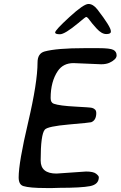

<svg xmlns="http://www.w3.org/2000/svg" viewBox="-20 -947 602 959"><path d="M255.4 -784.7Q255.4 -796.4 326.7 -861.8Q397.9 -927.2 421.6 -927.2Q445.3 -927.2 466.8 -899.4Q533.7 -812.5 533.7 -791.5V-788.6Q533.7 -776.9 510.7 -776.9Q487.8 -776.9 462.9 -804.2Q438 -831.5 427.2 -846.9Q416.5 -862.3 410.2 -862.3Q407.2 -862.3 377 -836.9L374 -834L370.6 -831.5Q303.7 -775.9 279.5 -775.9Q255.4 -775.9 255.4 -784.7ZM485.4 -626 347.2 -631.8Q295.9 -631.8 269 -592.8Q232.9 -539.6 232.9 -457Q232.9 -434.1 249 -428.7Q278.8 -418.5 355.5 -414.6Q432.1 -410.6 439.9 -408.2Q460.9 -401.9 460.9 -383.3Q460.9 -345.7 435.1 -336.4Q430.2 -334.5 324.2 -325.2Q218.3 -315.9 204.1 -299.8Q183.1 -276.4 183.1 -145Q183.1 -80.1 262.2 -80.1L409.7 -90.3Q446.3 -90.3 460 -79.3Q473.6 -68.4 473.6 -62Q473.6 -25.9 429.7 -17.3Q385.7 -8.8 277.8 -8.8L243.7 -7.8H209Q127.9 -7.8 96.7 -17.6Q73.2 -24.9 73.2 -61Q73.2 -134.8 120.4 -335.2Q167.5 -535.6 167.5 -634.8Q167.5 -680.2 202.6 -689.9Q263.7 -706.5 402.8 -706.5H472.2Q529.3 -706.5 545.9 -698Q562.5 -689.5 562.5 -670.2Q562.5 -650.9 528.3 -634.3Q511.2 -626 485.4 -626Z"/></svg>

Font: Averia Sans Libre
Style: Italic
Weight: 400
Italic angle: -7.90001°
Version: Version 1.002